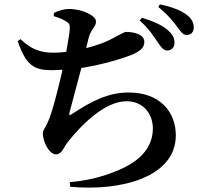

<svg xmlns="http://www.w3.org/2000/svg" viewBox="-20 -820 970 878"><path d="M744 -589C764 -589 778 -603 778 -624C778 -643 772 -659 752 -678C724 -705 680 -723 629 -739L619 -726C662 -688 684 -652 702 -626C717 -603 728 -590 744 -589ZM834 -660C854 -660 866 -674 866 -694C866 -716 857 -735 833 -753C807 -773 764 -789 711 -800L704 -788C752 -749 771 -722 789 -699C806 -675 817 -660 834 -660ZM217 -499 266 -501C247 -418 217 -296 196 -256C183 -228 176 -224 176 -210C176 -170 206 -114 236 -114C264 -114 273 -151 292 -173C352 -248 458 -357 559 -357C636 -357 679 -298 679 -233C679 -161 639 -85 502 -34C438 -8 369 7 299 13L301 34C538 56 784 -12 784 -201C784 -304 716 -397 568 -397C476 -397 401 -359 308 -298C297 -290 295 -293 298 -306L352 -509C452 -525 538 -552 579 -568C621 -585 640 -602 640 -628C640 -668 582 -674 556 -674C548 -674 533 -664 496 -645C466 -628 422 -612 374 -600L386 -649C397 -689 419 -696 419 -722C419 -748 357 -779 295 -779C272 -779 251 -772 226 -761V-746C250 -739 267 -732 281 -723C297 -714 300 -708 299 -685C297 -662 290 -625 283 -583C262 -580 242 -579 222 -579C164 -579 119 -597 74 -641L61 -632C99 -520 137 -499 217 -499Z"/></svg>

Font: GenRyuMin2 TW B
Style: Regular
Weight: 700
Version: Version 2.100;PS 2.1;hotconv 16.6.51;makeotf.lib2.5.65220 DE